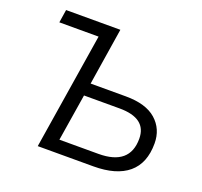

<svg xmlns="http://www.w3.org/2000/svg" viewBox="-122 -844 1035 984"><g transform="rotate(20 395.0 -352.5)"><path d="M179 0 280 -634H66L77 -705H373L324 -394H516Q626 -394 681.5 -345Q737 -296 737 -217Q737 -109 672 -54.5Q607 0 482 0ZM272 -69H485Q655 -69 655 -213Q655 -325 507 -325H313Z"/></g></svg>

Font: Nunito Sans
Style: Italic
Weight: 400
Italic angle: -9°
Designer: Vernon Adams
Foundry: Vernon Adams
Version: Version 3.006; ttfautohint (v1.8.3)